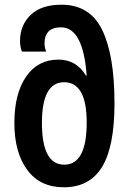

<svg xmlns="http://www.w3.org/2000/svg" viewBox="-20 -785 551 815"><path d="M251 10Q360 10 413 -76Q466 -162 466 -347Q466 -550 414 -657.5Q362 -765 241 -765Q155 -765 110 -721.5Q65 -678 65 -611Q65 -587 73 -566H176Q169 -584 169 -600Q169 -669 239 -669Q333 -669 348 -464H345Q304 -532 228 -532Q141 -532 91 -460Q41 -388 41 -263Q41 -138 95.5 -64Q150 10 251 10ZM253 -86Q158 -86 158 -263Q158 -436 252 -436Q348 -436 348 -265Q348 -86 253 -86Z"/></svg>

Font: Noto Sans Georgian Condensed Semi
Style: Regular
Weight: 600
Width: 3
Designer: Monotype Design Team
Foundry: Monotype Imaging Inc.
Version: Version 1.901